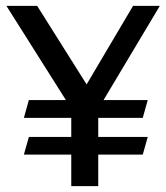

<svg xmlns="http://www.w3.org/2000/svg" viewBox="-20 -632 565 652"><path d="M78 -292.3H203.7L1.8 -612H106.3L274.1 -345.4L431.8 -612H522.7L331.7 -292.3H481.7L464.8 -231.7H313.6V-166.9H481.7L464.8 -107H313.6V0H222V-107H61.1L78 -166.9H222V-231.7H61.1Z"/></svg>

Font: Ancizar Sans Thin
Style: Regular
Weight: 100
Designer: Cesar Puertas, Viviana Monsalve, Julian Moncada, Julian Prieto, Jose Castro, Mariel Hernandez, Felipe Aragon, Sara Alarc
Version: Version 8.100